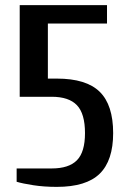

<svg xmlns="http://www.w3.org/2000/svg" viewBox="-20 -720 498 750"><path d="M202 10Q152 10 110 3.5Q68 -3 45 -10V-62H182Q249 -62 280.5 -94Q312 -126 312 -200Q312 -276 280.5 -309Q249 -342 182 -342H57V-700H398V-628H167V-413H202Q317 -413 369.5 -361.5Q422 -310 422 -200Q422 -93 369.5 -41.5Q317 10 202 10Z"/></svg>

Font: Cuprum SemiBold
Style: Regular
Weight: 600
Designer: Jovanny Lemonad
Foundry: Jovanny Lemonad
Version: Version 3.000